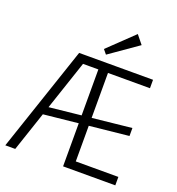

<svg xmlns="http://www.w3.org/2000/svg" viewBox="-162 -1067 1108 1199"><g transform="rotate(20 392.0 -468.0)"><path d="M244 -700H309L74 0H8ZM150 -313 717 -373V-320L150 -261ZM392 -700H735V-644H444L456 -686V-14L444 -56H739V0H392ZM444 -700V-644H284L285 -700ZM594 -879 405 -747 381 -776 548 -936Z"/></g></svg>

Font: Pathway Extreme SemiCondensed ExtraLight
Style: Regular
Weight: 250
Width: 4
Version: Version 1.001;gftools[0.9.26]